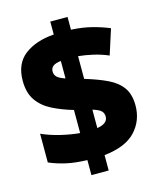

<svg xmlns="http://www.w3.org/2000/svg" viewBox="-121 -845 818 988"><g transform="rotate(-15 288.5 -351.0)"><path d="M242 -22Q178 -24 131 -34.5Q84 -45 42 -63V-216Q89 -195 142.5 -182.5Q196 -170 242 -166V-289Q180 -307 131 -332Q82 -357 54 -397.5Q26 -438 26 -502Q26 -593 85.5 -638.5Q145 -684 242 -691V-760H334V-692Q395 -689 445 -676Q495 -663 535 -646L492 -512Q455 -528 414.5 -537.5Q374 -547 334 -551V-430Q404 -409 453 -385.5Q502 -362 528 -325.5Q554 -289 554 -230Q554 -149 501 -92.5Q448 -36 334 -24V58H242ZM242 -550Q187 -545 187 -509Q187 -490 199.5 -478.5Q212 -467 242 -457ZM334 -168Q391 -177 391 -214Q391 -233 379 -244.5Q367 -256 334 -266Z"/></g></svg>

Font: Noto Sans Cherokee Black
Style: Regular
Weight: 900
Designer: Monotype Design Team
Foundry: Monotype Imaging Inc.
Version: Version 2.001; ttfautohint (v1.8.4.7-5d5b)